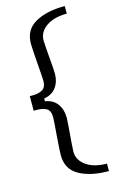

<svg xmlns="http://www.w3.org/2000/svg" viewBox="-132 -751 604 980"><g transform="rotate(-15 170.5 -261.0)"><path d="M316.4 135.3V174.8Q219.7 174.8 159.7 140.9Q99.6 106.9 99.6 32.7Q99.6 19 101.6 -9.8Q103.5 -38.6 106 -71Q108.4 -103.5 110.4 -129.6Q112.3 -155.8 112.3 -164.1Q112.3 -199.2 93 -210.7Q73.7 -222.2 42 -222.2H24.9V-299.3H42Q72.3 -299.3 92.3 -311Q112.3 -322.8 112.3 -357.9Q112.3 -366.2 110.4 -392.3Q108.4 -418.5 106 -451.2Q103.5 -483.9 101.6 -512.7Q99.6 -541.5 99.6 -555.2Q99.6 -629.4 159.7 -663.3Q219.7 -697.3 316.4 -697.3V-657.2Q248.5 -657.2 207.5 -628.7Q166.5 -600.1 166.5 -555.2Q166.5 -543 168.5 -518.3Q170.4 -493.7 172.6 -465.3Q174.8 -437 176.8 -412.8Q178.7 -388.7 178.7 -377.9Q178.7 -334.5 156.7 -304.9Q134.8 -275.4 92.8 -268.6V-253.9Q134.8 -247.6 156.7 -217.8Q178.7 -188 178.7 -144Q178.7 -133.3 176.8 -109.1Q174.8 -85 172.6 -56.6Q170.4 -28.3 168.5 -3.7Q166.5 21 166.5 32.7Q166.5 77.1 207.5 106.2Q248.5 135.3 316.4 135.3Z"/></g></svg>

Font: Agdasima
Style: Regular
Weight: 400
Width: 3
Designer: The DocRepair Project, Patric King
Foundry: Google
Version: Version 2.002